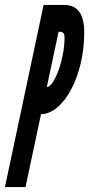

<svg xmlns="http://www.w3.org/2000/svg" viewBox="-45 -755 360 775"><path d="M-25 0H58L120.5 -294Q155.5 -295 187 -322Q218.5 -349 242.8 -395Q267 -441 281 -500.2Q295 -559.5 295 -624.5Q295 -735 215 -735H131ZM144 -404 191.5 -627Q205.5 -627 210.5 -622Q215.5 -617 215.5 -603Q215.5 -571 208.8 -536Q202 -501 191.2 -471.2Q180.5 -441.5 168 -422.8Q155.5 -404 144 -404Z"/></svg>

Font: League Gothic Condensed Italic
Style: Regular
Weight: 400
Width: 3
Designer: The League of Moveable Type
Version: Version 1.600; ttfautohint (v1.8.3)